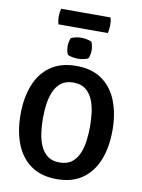

<svg xmlns="http://www.w3.org/2000/svg" viewBox="-109 -1102 879 1188"><g transform="rotate(10 331.0 -507.5)"><path d="M183 -342Q183 -299.5 188.5 -255.5Q194 -211.5 209.5 -174Q225 -136.5 254.2 -113.5Q283.5 -90.5 331.5 -90.5Q379 -90.5 408.2 -113.5Q437.5 -136.5 453 -174Q468.5 -211.5 473.8 -255.5Q479 -299.5 479 -342Q479 -384.5 473.8 -428.2Q468.5 -472 453 -509.2Q437.5 -546.5 408.2 -569.5Q379 -592.5 331.5 -592.5Q283.5 -592.5 254.2 -569.5Q225 -546.5 209.5 -509.2Q194 -472 188.5 -428.2Q183 -384.5 183 -342ZM42.5 -342Q42.5 -446 73.8 -526Q105 -606 169.2 -651.5Q233.5 -697 331.5 -697Q430 -697 494 -651.2Q558 -605.5 589 -525.5Q620 -445.5 620 -342Q620 -237.5 588.5 -157.2Q557 -77 493.2 -31.5Q429.5 14 331.5 14Q233 14 168.8 -32Q104.5 -78 73.5 -158.2Q42.5 -238.5 42.5 -342ZM256 -808.5Q256 -820.5 258.8 -834.2Q261.5 -848 266.5 -860Q277.5 -866 295.8 -870Q314 -874 331.5 -874Q349 -874 368 -870Q387 -866 396.5 -860Q401.5 -848 404.2 -834Q407 -820 407 -808.5Q407 -780.5 396.5 -756.5Q387 -750.5 368 -746.5Q349 -742.5 331.5 -742.5Q314 -742.5 295.2 -746.2Q276.5 -750 266.5 -756.5Q256 -780.5 256 -808.5ZM176.5 -931Q170 -953.5 170 -979.5Q170 -1005 176.5 -1029H487Q490.5 -1015.5 491.8 -1005.8Q493 -996 493 -980.5Q493 -954.5 487 -931Z"/></g></svg>

Font: Signika SemiBold
Style: Regular
Weight: 600
Designer: Anna Giedry
Foundry: Anna Giedry
Version: Version 2.001